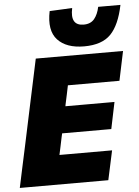

<svg xmlns="http://www.w3.org/2000/svg" viewBox="-63 -1025 780 1074"><g transform="rotate(-5 327.0 -488.5)"><path d="M4 0Q16 -56.5 27.2 -109.2Q38.5 -162 53.5 -231L105 -473.5Q120 -544 131.8 -599Q143.5 -654 156 -713H646L611.5 -548.5H322Q317 -524 311.5 -497.8Q306 -471.5 299.5 -442L298 -433H573.5L542.5 -283.5H266.5L262 -264Q256.5 -236.5 251.2 -212Q246 -187.5 241 -164.5H536.5L501 0ZM432 -757.5Q332.5 -757.5 283.5 -810.2Q234.5 -863 256.5 -971L383.5 -977Q362.5 -879 440 -879Q479 -879 499.8 -904.2Q520.5 -929.5 529 -971H654Q631.5 -860 582 -808.8Q532.5 -757.5 432 -757.5Z"/></g></svg>

Font: Commissioner ExtraBold
Style: Italic
Weight: 800
Italic angle: -12°
Designer: Kostas Bartsokas
Foundry: Kostas Bartsokas
Version: Version 1.000; ttfautohint (v1.8.3)